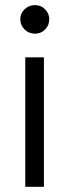

<svg xmlns="http://www.w3.org/2000/svg" viewBox="-20 -721 267 741"><path d="M149.5 -499.7V0H77.5V-499.7ZM58.4 -647.1Q58.4 -669.5 75 -685.4Q91.7 -701.3 115 -701.3Q137.9 -701.3 154 -685.1Q170.1 -669 170.1 -647.1Q170.1 -623.3 154.1 -607.1Q138.1 -591 115 -591Q91.7 -591 75 -607.1Q58.4 -623.3 58.4 -647.1Z"/></svg>

Font: Lineal Thin
Style: Regular
Weight: 200
Designer: Created by Frank Adebiaye with contributions from Anton Moglia & Ariel Martín Pérez
Created by Frank ADEBIAYE with FontF
Foundry: Velvetyne Type Foundry
Version: Version 2.000;Glyphs 3.2 (3227)